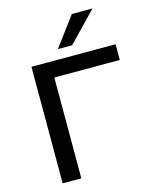

<svg xmlns="http://www.w3.org/2000/svg" viewBox="-136 -1032 901 1122"><g transform="rotate(-15 315.0 -471.0)"><path d="M101 0V-705H610V-610H214V0ZM277 -765 409 -942H534L363 -765Z"/></g></svg>

Font: Nunito Sans 10pt SemiExpanded SemiBold
Style: Regular
Weight: 600
Width: 6
Designer: Vernon Adams
Foundry: Vernon Adams
Version: Version 3.101;gftools[0.9.27]